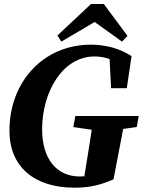

<svg xmlns="http://www.w3.org/2000/svg" viewBox="-20 -892 700 930"><path d="M25.7 -258.4C25.7 -84.7 146.1 17.1 339.7 17.1C419 17.1 471.4 2.3 529.9 -23.6L588.6 -330.2H434.1C422.9 -248.7 409.4 -166 396.1 -85L383.7 -9.2L460.6 -55.7C423.2 -43.9 399.7 -37.1 367.2 -37.1C251.5 -37.1 184 -125.3 184 -265.8C184 -446.1 282.8 -618.5 437.8 -618.5C484.3 -618.5 527.8 -605.2 571.3 -571.7L509.9 -624.8L518.1 -464.8H594.2L617.2 -620.5C557.5 -658.2 490.3 -675.7 420.6 -675.7C191.2 -675.7 25.7 -497.2 25.7 -258.4ZM335 -276.6 452.4 -259.4H517.6L642.3 -276.6L652.1 -330.2H344.9L335 -276.6ZM483 -872.5H420.9L258.2 -720.2L277.2 -690.5L487.3 -814.3H398.3L570.9 -690.5L597.7 -718.1L483 -872.5Z"/></svg>

Font: Source Serif 4 Variable
Style: Italic
Weight: 400
Italic angle: -12°
Designer: Frank Grießhammer
Foundry: Adobe Systems Incorporated
Version: Version 4.004;hotconv 1.0.116;makeotfexe 2.5.65601